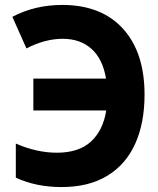

<svg xmlns="http://www.w3.org/2000/svg" viewBox="-20 -746 640 777"><path d="M229 11Q126 11 44 -27V-165Q129 -128 210 -128Q299 -128 348 -173Q397 -218 410 -299H115V-428H409Q396 -507 350.5 -548Q305 -589 234 -589Q162 -589 87 -550L30 -678Q121 -726 232 -726Q390 -726 477.5 -630Q565 -534 565 -363Q565 -248 527 -164Q489 -80 414 -34.5Q339 11 229 11Z"/></svg>

Font: Noto Sans Mono ExtraBold
Style: Regular
Weight: 800
Designer: Monotype Design Team
Foundry: Monotype Imaging Inc.
Version: Version 2.014